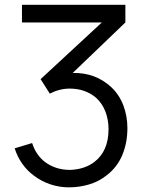

<svg xmlns="http://www.w3.org/2000/svg" viewBox="-20 -770 616 804"><path d="M513.5 -233.5Q513.5 -171.5 491.8 -120Q470 -68.5 426 -35.5Q394.5 -10 353.5 2.2Q312.5 14.5 268.5 14.5Q229 14.5 191.2 2Q153.5 -10.5 122 -34.5Q93.5 -55.5 72.8 -85Q52 -114.5 41.5 -149L114.5 -171Q131 -119.5 170 -90.5Q214 -58.5 274 -58.5Q335.5 -61 376 -92.5Q434.5 -138 434.5 -229Q434.5 -268.5 421.5 -302.5Q408.5 -336.5 382.5 -360.5Q337 -399 272 -399Q229.5 -399 188.5 -378L150 -438.5L406.5 -676H72V-750H505V-676L284.5 -464.5Q380.5 -466.5 447 -404Q480 -372.5 496.8 -328Q513.5 -283.5 513.5 -233.5Z"/></svg>

Font: Russisch Sans
Style: Regular
Weight: 400
Designer: Michael Sharanda (font) & Cristiano Sobral (main changes)
Foundry: Michael Sharanda
Version: Version 2.00;October 25, 2020;FontCreator 13.0.0.2681 64-bit